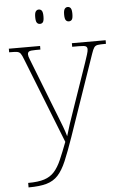

<svg xmlns="http://www.w3.org/2000/svg" viewBox="-63 -782 675 1065"><g transform="rotate(-5 274.5 -249.0)"><path d="M52 215Q108 215 142 204Q176 193 198 168.5Q220 144 237.5 104Q255 64 277 6L90 -468Q81 -492 74 -502Q67 -512 54 -514Q41 -516 13 -516H10V-536H184V-516H159Q128 -516 120.5 -511Q113 -506 113 -495Q113 -485 120.5 -467Q128 -449 144 -407L220 -212Q232 -181 246 -146Q260 -111 272 -79Q284 -47 290 -24Q299 -56 310.5 -90.5Q322 -125 338 -171L425 -423Q433 -447 439 -466Q445 -485 445 -495Q445 -506 437.5 -511Q430 -516 399 -516H361V-536H549V-516H545Q517 -516 503.5 -514Q490 -512 483 -502Q476 -492 468 -468L312 -16Q285 62 263.5 112.5Q242 163 216.5 190.5Q191 218 152.5 229Q114 240 53 240H52ZM355 -658Q345 -658 338.5 -666Q332 -674 332 -698Q332 -721 338.5 -729.5Q345 -738 355 -738Q366 -738 372 -729.5Q378 -721 378 -698Q378 -674 372 -666Q366 -658 355 -658ZM194 -658Q184 -658 177.5 -666Q171 -674 171 -698Q171 -721 177.5 -729.5Q184 -738 194 -738Q205 -738 211 -729.5Q217 -721 217 -698Q217 -674 211 -666Q205 -658 194 -658Z"/></g></svg>

Font: Noto Serif Thin
Style: Regular
Weight: 100
Designer: Monotype Design Team
Foundry: Monotype Imaging Inc.
Version: Version 2.015